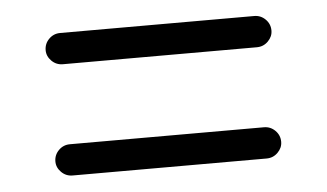

<svg xmlns="http://www.w3.org/2000/svg" viewBox="-32 -433 595 349"><g transform="rotate(-5 265.5 -259.0)"><path d="M442 -332H88Q76 -332 67.5 -340.5Q59 -349 59 -360Q59 -372 67.5 -380.5Q76 -389 88 -389H442Q454 -389 462.5 -380.5Q471 -372 471 -360Q471 -349 462.5 -340.5Q454 -332 442 -332ZM442 -129H88Q76 -129 67.5 -137.5Q59 -146 59 -157Q59 -169 67.5 -177.5Q76 -186 88 -186H442Q454 -186 462.5 -177.5Q471 -169 471 -157Q471 -146 462.5 -137.5Q454 -129 442 -129Z"/></g></svg>

Font: Hoogli Medium
Style: Regular
Weight: 500
Designer: Anand Singh Naorem
Foundry: Brand New Type
Version: Version 1.00 b007